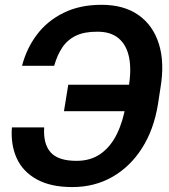

<svg xmlns="http://www.w3.org/2000/svg" viewBox="-20 -757 693 787"><path d="M568.8 -409.7 550.8 -301.3H242.2L259.8 -409.7ZM28.8 -234.9H161.1Q156.7 -167.5 187.5 -132.6Q218.3 -97.7 293.9 -97.7Q352.1 -97.7 393.1 -127Q434.1 -156.2 459.5 -208.5Q484.9 -260.7 496.1 -329.6L506.8 -396Q519.5 -469.2 509.3 -520.8Q499 -572.3 466.3 -599.9Q433.6 -627.4 378.9 -627Q326.2 -627.4 291.5 -610.8Q256.8 -594.2 235.6 -562.7Q214.4 -531.2 202.1 -487.3H70.3Q88.9 -558.6 131.3 -615Q173.8 -671.4 240.5 -704.3Q307.1 -737.3 396.5 -737.3Q487.8 -737.3 547.6 -695.3Q607.4 -653.3 631.3 -576.9Q655.3 -500.5 637.7 -396.5L627.4 -329.1Q610.4 -225.1 561.8 -149.2Q513.2 -73.2 440.2 -31.7Q367.2 9.8 276.4 9.8Q188 9.8 130.9 -21.7Q73.7 -53.2 48.6 -108.4Q23.4 -163.6 28.8 -234.9Z"/></svg>

Font: Inter Tight SemiBold
Style: Italic
Weight: 600
Italic angle: -9.39999°
Designer: Rasmus Andersson
Foundry: rsms
Version: Version 3.004